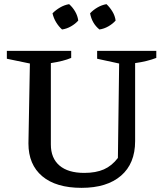

<svg xmlns="http://www.w3.org/2000/svg" viewBox="-20 -895 788 925"><path d="M373 10Q250 10 183.5 -46Q117 -102 117 -204L124 -589L13 -612V-650H323V-616Q304 -608 280.5 -602Q257 -596 225 -591V-199Q225 -133 266.5 -97.5Q308 -62 386 -62Q442 -62 480.5 -79Q519 -96 548 -134L554 -589L448 -612V-650H733V-616Q689 -599 631 -591V-215Q631 -107 563 -48.5Q495 10 373 10ZM313 -875Q330 -860 342 -839.5Q354 -819 357 -796Q343 -780 322 -768Q301 -756 279 -753Q263 -767 250.5 -787.5Q238 -808 233 -831Q249 -847 269.5 -859Q290 -871 313 -875ZM493 -875Q509 -860 521.5 -839.5Q534 -819 537 -796Q523 -780 502 -768Q481 -756 459 -753Q423 -782 414 -831Q429 -847 449.5 -859Q470 -871 493 -875Z"/></svg>

Font: Piazzolla SC Medium
Style: Regular
Weight: 500
Designer: Juan Pablo del Peral
Foundry: Huerta Tipografica
Version: Version 1.330